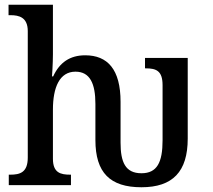

<svg xmlns="http://www.w3.org/2000/svg" viewBox="-20 -780 896 809"><path d="M576 9C708 9 771 -57 771 -196V-536H591V-492H594C638 -492 665 -482 665 -421V-189C665 -96 642 -50 576 -50C508 -50 488 -97 488 -179V-351C488 -488 433 -547 339 -547C275 -547 231 -517 204 -458H199C199 -456 203 -512 203 -551V-760H16V-716H25C60 -716 97 -707 97 -649V-116C97 -53 64 -44 23 -44H17V0H279V-44H276C235 -44 203 -52 203 -111V-318C203 -412 231 -478 298 -478C359 -478 382 -428 382 -342V-190C382 -52 444 9 576 9Z"/></svg>

Font: Noto Serif SemiCondensed Medium
Style: Regular
Weight: 500
Width: 4
Designer: Monotype Design Team
Foundry: Monotype Imaging Inc.
Version: Version 2.014